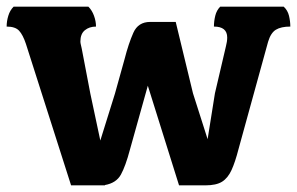

<svg xmlns="http://www.w3.org/2000/svg" viewBox="-49 -551 894 578"><path d="M165 7 29 -419Q20 -446 8.5 -458.5Q-3 -471 -29 -471Q-29 -487 -24 -503.5Q-19 -520 -8 -531H217Q228 -520 234 -503.5Q240 -487 240 -471Q220 -471 206.5 -460Q193 -449 193 -426Q193 -422 194.5 -416Q196 -410 197 -405L223 -269L253 -128L297 -269L326 -373Q338 -420 352.5 -452.5Q367 -485 403 -485H480L532 -270L576 -132L598 -270L631 -411Q635 -426 635 -438Q635 -471 595 -471Q595 -487 599 -503.5Q603 -520 614 -531H805Q817 -520 821 -503.5Q825 -487 825 -471Q797 -471 781.5 -461.5Q766 -452 758 -425L669 -102Q659 -63 648 -39Q637 -15 619.5 -4Q602 7 569 7H490L396 -293L342 -100Q329 -51 315 -25.5Q301 0 267 6V7Z"/></svg>

Font: Calistoga
Style: Regular
Weight: 400
Designer: Yvonne Schuttler, Eben Sorkin
Foundry: www.sorkintype.com
Version: Version 1.010; ttfautohint (v1.8.4.7-5d5b)